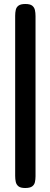

<svg xmlns="http://www.w3.org/2000/svg" viewBox="-20 -728 250 962"><path d="M106 214Q83 214 72.5 205.5Q62 197 59 183.5Q56 170 56 153V-649Q56 -665 59 -678.5Q62 -692 73 -700Q84 -708 107 -708Q131 -708 141.5 -699.5Q152 -691 155 -677.5Q158 -664 158 -647V155Q158 171 155 184.5Q152 198 141 206Q130 214 106 214Z"/></svg>

Font: Fredoka Medium
Style: Regular
Weight: 500
Designer: Ben Nathan
Foundry: Milena B. Brandão, Ben Nathan
Version: Version 2.001